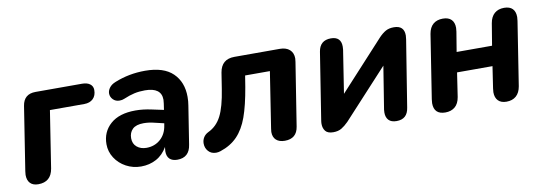

<svg xmlns="http://www.w3.org/2000/svg" viewBox="-46 -768 2956 1046"><g transform="rotate(-10 1432.5 -245.0)"><path d="M39 -54Q40 -64 41 -74L96 -426Q106 -490 171 -490H428Q456 -490 472 -478Q488 -466 488 -445Q488 -414 470 -396.5Q452 -379 421 -379H231L182 -64Q170 8 99 8Q70 8 54.5 -8Q39 -24 39 -54Z M502 -142Q502 -210 550.5 -253Q599 -296 689 -296Q731 -296 777 -286L843 -272L848 -306Q850 -320 850 -327Q850 -395 759 -395Q727 -395 700 -389Q673 -383 640 -369Q629 -364 614 -364Q592 -364 578 -378.5Q564 -393 564 -412Q564 -428 575.5 -443.5Q587 -459 610 -468Q689 -500 778 -500Q881 -500 931.5 -451Q982 -402 982 -320Q982 -295 978 -272L945 -62Q935 8 868 8Q841 8 826 -6Q811 -20 811 -48Q812 -59 813 -69L814 -73Q790 -31 752 -10.5Q714 10 668 10Q623 10 585 -10.5Q547 -31 524.5 -66Q502 -101 502 -142ZM714 -85Q759 -85 791 -113Q823 -141 830 -189L832 -200L781 -212Q750 -220 721 -220Q679 -220 659.5 -201Q640 -182 640 -151Q640 -120 661 -102.5Q682 -85 714 -85Z M1398 -52Q1398 -58 1400 -70L1448 -380H1311L1301 -318Q1284 -218 1261.5 -155.5Q1239 -93 1202 -54.5Q1165 -16 1107 3Q1095 7 1083 7Q1056 7 1040 -11Q1024 -29 1024 -54Q1024 -72 1033 -87Q1042 -102 1060 -111Q1107 -133 1132.5 -182.5Q1158 -232 1173 -329L1187 -418Q1199 -490 1271 -490H1522Q1557 -490 1576.5 -472.5Q1596 -455 1596 -424Q1596 -419 1594 -405L1539 -57Q1529 8 1463 8Q1432 8 1415 -7.5Q1398 -23 1398 -52Z M1675 -48Q1675 -57 1677 -69L1735 -437Q1745 -498 1806 -498Q1834 -498 1848 -484Q1862 -470 1862 -443Q1862 -432 1861 -426L1824 -188L2071 -457Q2090 -477 2108.5 -487.5Q2127 -498 2154 -498Q2211 -498 2211 -443Q2211 -436 2209 -422L2150 -54Q2141 8 2081 8Q2052 8 2037.5 -7Q2023 -22 2023 -49Q2023 -59 2024 -65L2062 -302L1815 -34Q1795 -14 1776.5 -3Q1758 8 1731 8Q1700 8 1687.5 -8Q1675 -24 1675 -48Z M2288 -54Q2288 -60 2290 -76L2345 -428Q2351 -463 2371.5 -480.5Q2392 -498 2425 -498Q2456 -498 2472 -482Q2488 -466 2488 -436Q2488 -429 2486 -415L2468 -306H2664L2684 -427Q2690 -462 2710.5 -480Q2731 -498 2764 -498Q2795 -498 2810.5 -482Q2826 -466 2826 -436Q2825 -426 2824 -415L2769 -63Q2763 -28 2742.5 -10Q2722 8 2689 8Q2659 8 2643 -8.5Q2627 -25 2627 -55Q2628 -66 2629 -76L2647 -196H2451L2431 -63Q2425 -27 2404 -9.5Q2383 8 2351 8Q2288 8 2288 -54Z"/></g></svg>

Font: SN Pro Bold
Style: Bold Italic
Weight: 700
Italic angle: -9°
Designer: Tobias Whetton
Foundry: Supernotes
Version: Version 1.003